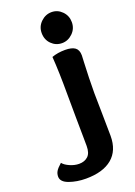

<svg xmlns="http://www.w3.org/2000/svg" viewBox="-307 -774 769 1095"><g transform="rotate(-20 77.0 -227.0)"><path d="M153.8 -478Q194.8 -478 214.4 -463.6Q233.9 -449.2 233.9 -416Q233.9 -411.1 231.9 -373Q230 -335 228.5 -282.5Q227.1 -230 227.1 -189.9Q227.1 -160.2 229 -73Q231 14.2 231 71.8Q231 160.2 175.5 206.5Q120.1 252.9 16.1 252.9Q-38.1 252.9 -84 236.6Q-129.9 220.2 -129.9 188Q-129.9 169.9 -121.3 155.5Q-112.8 141.1 -87.9 119.1Q-76.2 134.8 -47.6 147.5Q-19 160.2 8.8 160.2Q42 160.2 62.5 141.1Q83 122.1 83 79.1Q83 73.2 82.5 26.1Q82 -21 81.1 -93Q80.1 -165 80.1 -231Q80.1 -374 73.2 -464.8Q108.9 -478 153.8 -478ZM152.8 -520Q115.2 -520 88.6 -546.6Q62 -573.2 62 -613.8Q62 -652.8 90.1 -679.9Q118.2 -707 155.3 -707Q191.9 -707 218.5 -679.9Q245.1 -652.8 245.1 -613.8Q245.1 -574.2 217 -547.1Q189 -520 152.8 -520Z"/></g></svg>

Font: Sukar
Style: black
Weight: 900
Designer: Dario Muhafara - Ghiath Alsory
Foundry: Dario Muhafara - Ghiath Alsory
Version: Version 1.00 March 27, 2016, initial release